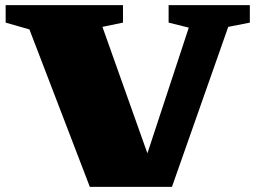

<svg xmlns="http://www.w3.org/2000/svg" viewBox="-20 -727 1000 747"><path d="M94.5 -612.5 2 -639V-707H458.5V-639L378.5 -622.5L553.5 -130.5L714.5 -619.5L636 -639V-707H952V-639L868 -622.5L649 0H329.5Z"/></svg>

Font: Newsreader Caption ExtraBold
Style: Regular
Weight: 800
Designer: Hugues Gentile
Foundry: Production Type
Version: Version 1.001